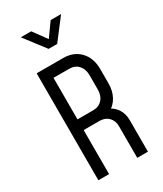

<svg xmlns="http://www.w3.org/2000/svg" viewBox="-240 -1077 992 1166"><g transform="rotate(-30 256.0 -494.0)"><path d="M88 0V-750H273Q346.8 -750 391.1 -703.4Q435.5 -656.8 435.5 -580V-478.8Q435.5 -426.9 414.1 -387.5Q392.8 -348.1 353.8 -327.2L350.5 -349.5Q390.6 -334 413.1 -300.5Q435.5 -267 435.5 -221.2V0H360.5V-221.2Q360.5 -260.6 336.6 -284.7Q312.8 -308.8 273 -308.8H163V0ZM163 -383.8H273Q312.8 -383.8 336.6 -409.9Q360.5 -436 360.5 -478.8V-580Q360.5 -622.8 336.6 -648.9Q312.8 -675 273 -675H163ZM225.2 -842.2 114 -987.5H187L255.8 -893L323.5 -987.5H396.5L285.2 -842.2Z"/></g></svg>

Font: Mohave Light
Style: Regular
Weight: 300
Designer: Gumpita Rahayu
Foundry: Tokotype
Version: Version 2.003